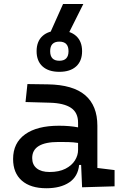

<svg xmlns="http://www.w3.org/2000/svg" viewBox="-20 -952 626 981"><path d="M399.4 4.9 394.5 -109.4H384.3Q378.4 -49.8 333.7 -20Q289.1 9.8 216.8 9.8Q135.7 9.8 91.3 -29.3Q46.9 -68.4 46.9 -139.6Q46.9 -221.7 108.2 -265.6Q169.4 -309.6 281.2 -309.6Q336.9 -309.6 378.9 -301.3V-325.2Q378.9 -377 342.5 -401.1Q306.2 -425.3 234.4 -427.2L110.4 -430.7L120.1 -522.5L224.6 -521Q353 -519 415.3 -465.6Q477.5 -412.1 477.5 -309.6V-93.8L565.4 -83V0ZM378.9 -221.7Q354 -225.6 329.3 -226.1Q304.7 -226.6 279.3 -226.6Q144.5 -226.6 144.5 -144.5Q144.5 -110.4 167.7 -91.8Q190.9 -73.2 233.4 -73.2Q281.7 -73.2 314.2 -89.8Q346.7 -106.4 362.8 -132.3Q378.9 -158.2 378.9 -185.5ZM283.2 -585Q228 -585 197.5 -612.5Q167 -640.1 167 -690.4Q167 -740.7 197.5 -768.3Q228 -795.9 283.2 -795.9Q338.4 -795.9 368.9 -768.3Q399.4 -740.7 399.4 -690.4Q399.4 -640.1 368.9 -612.5Q338.4 -585 283.2 -585ZM283.2 -641.6Q330.1 -641.6 330.1 -690.4Q330.1 -739.3 283.2 -739.3Q236.3 -739.3 236.3 -690.4Q236.3 -641.6 283.2 -641.6ZM219.2 -746.1 302.2 -931.6H405.8L313 -746.1Z"/></svg>

Font: CaskaydiaMono NF
Style: Regular
Weight: 400
Designer: Aaron Bell
Foundry: Saja Typeworks
Version: Version 2111.001; ttfautohint (v1.8.4);Nerd Fonts 3.1.1